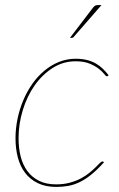

<svg xmlns="http://www.w3.org/2000/svg" viewBox="-20 -729 468 755"><path d="M389 -91Q361.5 -60.5 337.8 -41.5Q314 -22.5 291.5 -12Q269 -1.5 247 2.2Q225 6 201 6Q159 6 128.8 -8.8Q98.5 -23.5 79 -49Q59.5 -74.5 50.2 -109.5Q41 -144.5 41 -185Q41 -223.5 49 -262Q57 -300.5 71.8 -335.2Q86.5 -370 107.5 -399.8Q128.5 -429.5 154.8 -451.2Q181 -473 212 -485.5Q243 -498 278 -498Q302 -498 321.2 -493.2Q340.5 -488.5 356 -479.8Q371.5 -471 384 -459Q396.5 -447 407 -433L405 -431Q403 -429 400 -429Q396.5 -429 389.5 -438.2Q382.5 -447.5 368.5 -458.5Q354.5 -469.5 332.5 -478.8Q310.5 -488 277 -488Q228.5 -488 187.5 -462Q146.5 -436 116.5 -393.5Q86.5 -351 69.8 -296.5Q53 -242 53 -185Q53 -147 61.2 -114Q69.5 -81 87.5 -56.5Q105.5 -32 133.5 -18Q161.5 -4 201 -4Q231 -4 255.2 -10.8Q279.5 -17.5 298.2 -27.5Q317 -37.5 331 -49Q345 -60.5 355.2 -70.5Q365.5 -80.5 372 -87.2Q378.5 -94 383 -94Q384.5 -94 385.5 -93.8Q386.5 -93.5 389 -91ZM379 -709 270 -584Q267.5 -580 262 -580H255L345 -698Q350.5 -705 354.5 -707Q358.5 -709 366 -709Z"/></svg>

Font: Lato Hairline
Style: Italic
Weight: 250
Italic angle: -7°
Designer: Lukasz Dziedzic
Foundry: Lukasz Dziedzic
Version: Version 1.104; Western+Polish opensource